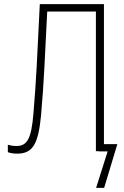

<svg xmlns="http://www.w3.org/2000/svg" viewBox="-20 -734 603 931"><path d="M64 11C141 11 166 -40 179 -174C194 -342 197 -454 209 -678H445V-1H460V0H502L446 177H485L549 -35H484V-714H173C160 -452 156 -345 142 -182C132 -62 112 -26 60 -26C45 -26 32 -28 18 -32V4C33 9 47 11 64 11Z"/></svg>

Font: Noto Sans Mono SemiCondensed ExtraLight
Style: Regular
Weight: 200
Width: 4
Designer: Monotype Design Team
Foundry: Monotype Imaging Inc.
Version: Version 2.014